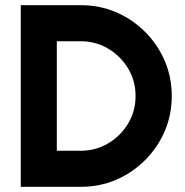

<svg xmlns="http://www.w3.org/2000/svg" viewBox="-20 -720 712 740"><path d="M60 0V-700H292Q364.5 -700 427.8 -672.8Q491 -645.5 539.2 -597.2Q587.5 -549 614.8 -485.8Q642 -422.5 642 -350Q642 -277.5 614.8 -214.2Q587.5 -151 539.2 -102.8Q491 -54.5 427.8 -27.2Q364.5 0 292 0ZM199 -139H292Q349 -139 397 -167.5Q445 -196 473.8 -243.8Q502.5 -291.5 502.5 -350Q502.5 -408 474 -455.8Q445.5 -503.5 397.5 -532.2Q349.5 -561 292 -561H199Z"/></svg>

Font: Urbanist ExtraBold
Style: Regular
Weight: 800
Designer: Corey Hu
Foundry: Corey Hu
Version: Version 1.330; ttfautohint (v1.8.4.7-5d5b)